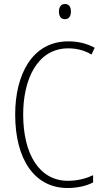

<svg xmlns="http://www.w3.org/2000/svg" viewBox="-20 -931 520 961"><path d="M305 -911C283 -911 275 -893 275 -873C275 -851 284 -835 305 -835C325 -835 335 -850 335 -874C335 -894 327 -911 305 -911ZM322 -689C359 -689 400 -681 438 -658L454 -692C413 -714 370 -724 322 -724C140 -724 56 -556 56 -358C56 -132 154 10 318 10C369 10 414 -1 446 -18V-54C416 -40 373 -26 320 -26C178 -26 96 -158 96 -358C96 -533 166 -689 322 -689Z"/></svg>

Font: Noto Sans Gujarati Condensed ExtraLight
Style: Regular
Weight: 200
Width: 3
Designer: Jelle Bosma - Monotype Design Team, Universal Thirst
Foundry: Monotype Imaging Inc.
Version: Version 2.106